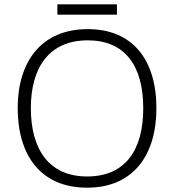

<svg xmlns="http://www.w3.org/2000/svg" viewBox="-20 -860 808 890"><path d="M522 -840H246V-792H522ZM705 -358C705 -585 593 -725 387 -725C173 -725 62 -576 62 -359C62 -141 168 10 384 10C597 10 705 -140 705 -358ZM123 -359C123 -547 208 -673 387 -673C558 -673 644 -557 644 -358C644 -167 563 -42 384 -42C206 -42 123 -169 123 -359Z"/></svg>

Font: Noto Sans Gujarati Light
Style: Regular
Weight: 300
Designer: Jelle Bosma - Monotype Design Team, Universal Thirst
Foundry: Monotype Imaging Inc.
Version: Version 2.106